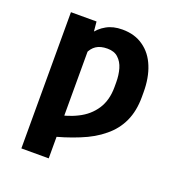

<svg xmlns="http://www.w3.org/2000/svg" viewBox="-135 -671 943 992"><g transform="rotate(20 337.0 -175.0)"><path d="M240.2 -444.3Q240.2 -282.2 240.2 203.1Q203.1 203.1 89.8 203.1Q89.8 15.6 89.8 -545.9Q125 -545.9 230.5 -545.9Q232.4 -520.5 240.2 -444.3ZM223.6 -301.8Q208 -296.9 161.1 -285.2Q168.9 -340.8 183.6 -389.6Q198.2 -438.5 222.7 -475.6Q247.1 -511.7 284.2 -532.2Q320.3 -552.7 371.1 -552.7Q440.4 -552.7 487.3 -518.6Q535.2 -485.4 559.6 -424.8Q584 -365.2 584 -285.2Q584 -276.4 584 -258.8Q584 -182.6 557.6 -125Q531.2 -67.4 480.5 -26.4Q430.7 15.6 357.4 44.9Q284.2 75.2 190.4 97.7Q186.5 58.6 177.7 -19.5Q252.9 -29.3 310.5 -58.6Q368.2 -86.9 401.4 -137.7Q433.6 -187.5 433.6 -258.8Q433.6 -267.6 433.6 -285.2Q433.6 -325.2 423.8 -359.4Q414.1 -392.6 391.6 -413.1Q370.1 -433.6 332 -433.6Q293.9 -433.6 270.5 -418Q247.1 -402.3 235.4 -373Q224.6 -343.8 223.6 -301.8Z"/></g></svg>

Font: DeepSea
Style: Bold
Weight: 700
Designer: Stem
Version: Version 3.019;git-0a5106e0b